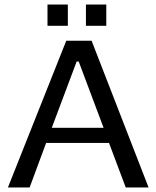

<svg xmlns="http://www.w3.org/2000/svg" viewBox="-20 -829 692 849"><path d="M190 -809H280V-715H190ZM360 -809H450V-715H360ZM273 -649H385L637 0H536L462 -197H184L111 0H15ZM438 -264 328 -557H319L209 -264Z"/></svg>

Font: Play
Style: Regular
Weight: 400
Designer: Jonas Hecksher (Cyrillic expansion: Cyreal)
Foundry: Jonas Hecksher, Playtype, e-types AS
Version: Version 2.101; ttfautohint (v1.5.65-e2d9)